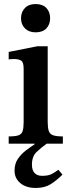

<svg xmlns="http://www.w3.org/2000/svg" viewBox="-20 -711 351 950"><path d="M157 219Q109 219 80.5 195Q52 171 52 134Q52 99 68.5 75Q85 51 108 33.5Q131 16 151 3V0H23V-36Q56 -36 71.5 -41.5Q87 -47 92 -62.5Q97 -78 97 -107V-371Q97 -404 84 -411.5Q71 -419 49 -419Q38 -419 30.5 -418Q23 -417 23 -417V-454L164 -482H216V-109Q216 -80 221 -64Q226 -48 242 -42Q258 -36 291 -36V0H211Q184 19 161 41Q138 63 138 104Q138 131 151 145Q164 159 188 159Q216 159 231.5 152Q247 145 269 129L289 153Q260 182 230.5 200.5Q201 219 157 219ZM156 -551Q123 -551 103.5 -570.5Q84 -590 84 -621Q84 -651 103 -671Q122 -691 156 -691Q191 -691 209.5 -671.5Q228 -652 228 -621Q228 -590 209.5 -570.5Q191 -551 156 -551Z"/></svg>

Font: STIX Two Text SemiBold
Style: Regular
Weight: 600
Designer: Ross Mills, John Hudson & Paul Hanslow, Tiro Typeworks Ltd; with prior portions MicroPress Inc., and Coen Hoffman.
Foundry: Tiro Typeworks Ltd
Version: Version 2.13 b171